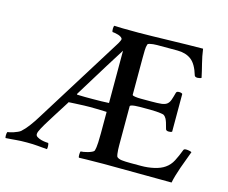

<svg xmlns="http://www.w3.org/2000/svg" viewBox="-112 -782 1088 915"><g transform="rotate(15 432.0 -324.5)"><path d="M417 -544Q414 -539 405.5 -525.5Q397 -512 385 -493Q373 -474 359 -451.5Q345 -429 331 -406Q298 -353 259 -289Q259 -288 259 -287Q259 -285 260 -285Q278 -284 299 -284Q320 -284 337 -284Q360 -284 380.5 -284.5Q401 -285 417 -286ZM467 -646Q496 -646 536 -647Q576 -648 619.5 -649Q663 -650 706 -651Q749 -652 783 -652Q788 -615 796.5 -582Q805 -549 812 -516Q810 -514 804 -512.5Q798 -511 793 -511Q781 -511 778 -518Q762 -572 735 -592Q708 -612 667 -612H583Q577 -612 567 -612Q557 -612 547.5 -611Q538 -610 530 -608Q522 -606 521 -602Q517 -591 516.5 -572.5Q516 -554 516 -534V-353Q516 -349 529 -347Q542 -345 558 -345H610Q642 -345 659.5 -347Q677 -349 686.5 -356.5Q696 -364 701 -378Q706 -392 712 -415Q714 -423 726 -423Q738 -423 743 -418V-232Q739 -228 727 -228Q715 -228 712 -235Q707 -255 703 -267Q699 -279 695.5 -285Q692 -291 689 -294Q686 -297 683 -299Q679 -301 668.5 -302.5Q658 -304 644.5 -305Q631 -306 615.5 -306Q600 -306 586 -306Q576 -306 563.5 -306Q551 -306 540.5 -305Q530 -304 523 -302Q516 -300 516 -296V-119Q516 -114 516 -104Q516 -94 516.5 -82.5Q517 -71 518.5 -61.5Q520 -52 522 -48Q530 -40 546.5 -38Q563 -36 590 -36H643Q675 -36 706 -43Q737 -50 757 -64Q779 -79 792 -104Q805 -129 817 -161Q819 -167 830 -167Q838 -167 846.5 -165Q855 -163 857 -161Q850 -141 841.5 -119Q833 -97 825.5 -75.5Q818 -54 812 -33.5Q806 -13 803 3Q769 3 728 2.5Q687 2 643.5 2Q600 2 555 1.5Q510 1 468 1Q417 1 383 2Q349 3 346 3Q343 -1 343.5 -13.5Q344 -26 346 -28Q351 -28 360.5 -29.5Q370 -31 380.5 -34Q391 -37 399.5 -41Q408 -45 410 -49Q415 -65 416 -91Q417 -117 417 -136V-242Q400 -243 375 -243.5Q350 -244 332 -244Q317 -244 305.5 -243.5Q294 -243 283 -242.5Q272 -242 260.5 -241.5Q249 -241 233 -240Q228 -240 228 -236Q216 -217 204 -198Q193 -181 181.5 -162.5Q170 -144 160 -128Q146 -106 134.5 -85Q123 -64 123 -55Q122 -46 131 -40.5Q140 -35 151 -32Q162 -29 172.5 -28Q183 -27 186 -27Q189 -24 189.5 -12.5Q190 -1 188 3Q174 2 162.5 1Q151 0 140 -1Q129 -2 117 -2.5Q105 -3 88 -3Q71 -3 59 -2.5Q47 -2 35.5 -1Q24 0 12 1Q0 2 -16 3Q-18 1 -18 -10Q-18 -21 -15 -27Q-11 -27 -2.5 -29Q6 -31 15 -34Q24 -37 33 -41Q42 -45 47 -49Q64 -64 81.5 -87.5Q99 -111 113 -134L386 -572Q388 -576 391.5 -582.5Q395 -589 396 -594Q396 -600 389.5 -604.5Q383 -609 375 -611.5Q367 -614 358.5 -615.5Q350 -617 346 -617Q344 -619 343.5 -624Q343 -629 343 -634Q343 -639 344 -643Q345 -647 346 -648Q355 -647 388.5 -646.5Q422 -646 467 -646Z"/></g></svg>

Font: Vermiglione Medium
Style: Regular
Weight: 500
Version: Version 1.000